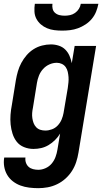

<svg xmlns="http://www.w3.org/2000/svg" viewBox="-30 -770 550 1003"><path d="M170 213Q146 213 122 210Q98 207 76.5 199Q55 191 37 177Q19 163 7.5 143.5Q-4 124 -8 100.5Q-12 77 -8 53H103Q101 67 105.5 80Q110 93 119.5 101.5Q129 110 142.5 113.5Q156 117 170 117Q189 117 208 108.5Q227 100 240 84.5Q253 69 260 50Q267 31 270 12L284 -72Q273 -54 257.5 -38.5Q242 -23 223.5 -12Q205 -1 185 3.5Q165 8 145 8Q119 8 95.5 -1.5Q72 -11 57.5 -29.5Q43 -48 35.5 -71.5Q28 -95 25.5 -120Q23 -145 25 -171Q27 -197 32 -222L53 -352Q57 -375 63.5 -397.5Q70 -420 81.5 -441.5Q93 -463 109 -481.5Q125 -500 145.5 -513Q166 -526 189.5 -532Q213 -538 236 -538Q257 -538 277 -531.5Q297 -525 311 -511Q325 -497 333 -478.5Q341 -460 345 -440L360 -530H472L380 27Q376 52 368 76.5Q360 101 346 123Q332 145 312 163Q292 181 268 192.5Q244 204 219 208.5Q194 213 170 213ZM207 -88Q224 -88 241.5 -94.5Q259 -101 272 -115Q285 -129 292 -146Q299 -163 302 -180L324 -310Q326 -325 327.5 -339Q329 -353 328 -367Q327 -381 324 -394.5Q321 -408 313.5 -419Q306 -430 293.5 -436Q281 -442 267 -442Q247 -442 228 -433.5Q209 -425 195 -409.5Q181 -394 173.5 -375Q166 -356 163 -337L142 -207Q139 -193 138 -179.5Q137 -166 139 -152.5Q141 -139 145.5 -127Q150 -115 159 -105.5Q168 -96 180.5 -92Q193 -88 207 -88ZM295 -610Q274 -610 254 -612.5Q234 -615 216 -622.5Q198 -630 183.5 -642.5Q169 -655 160 -672Q151 -689 150 -709.5Q149 -730 152 -750H244Q242 -737 245 -724Q248 -711 258 -702.5Q268 -694 281 -691Q294 -688 308 -688Q322 -688 336 -691Q350 -694 362 -702.5Q374 -711 382 -723.5Q390 -736 392 -750H484Q480 -729 472 -709Q464 -689 450 -672Q436 -655 417 -642.5Q398 -630 377.5 -622.5Q357 -615 336 -612.5Q315 -610 295 -610Z"/></svg>

Font: Iosevka Curly Oblique
Style: Bold
Weight: 700
Italic angle: -9°
Monospace: yes
Designer: Belleve Invis
Foundry: Belleve Invis
Version: Version 11.1.0; ttfautohint (v1.8.3)